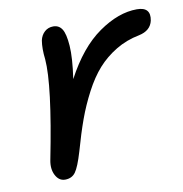

<svg xmlns="http://www.w3.org/2000/svg" viewBox="-64 -548 604 635"><g transform="rotate(-10 238.0 -230.0)"><path d="M105 26.9Q84.5 26.9 73.2 5.4Q62 -16.1 67.9 -45.9Q116.2 -289.1 108.9 -377Q104.5 -413.1 108.9 -439.9Q112.8 -457.5 124.8 -468.3Q136.7 -479 153.8 -479Q172.9 -479 183.1 -463.1Q193.4 -447.3 196.3 -406.5Q199.2 -365.7 189 -295.9Q240.7 -393.6 307.4 -440.2Q374 -486.8 436 -486.8Q483.9 -486.8 475.1 -441.9Q467.8 -409.2 428.2 -400.9Q385.3 -392.6 349.6 -371.1Q314 -349.6 287.6 -320.1Q261.2 -290.5 238.5 -247.3Q215.8 -204.1 199.7 -159.7Q183.6 -115.2 167 -56.2Q152.3 -6.8 140.1 10Q127.9 26.9 105 26.9Z"/></g></svg>

Font: Shantell Sans Bouncy
Style: Italic
Weight: 400
Italic angle: -11.31°
Designer: Stephen Nixon, Anya Danilova, Shantell Martin
Foundry: Arrow Type
Version: Version 1.006;[9816181b4]